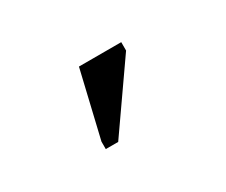

<svg xmlns="http://www.w3.org/2000/svg" viewBox="-45 -805 423 359"><g transform="rotate(-30 166.5 -625.5)"><path d="M105 -546.4V-562.5L138.7 -705.1H230V-687L131.8 -546.4Z"/></g></svg>

Font: Tinos
Style: Regular
Weight: 400
Designer: Steve Matteson
Foundry: Monotype Imaging Inc.
Version: Version 1.23